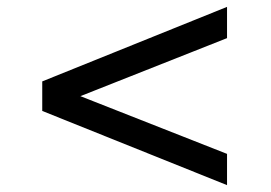

<svg xmlns="http://www.w3.org/2000/svg" viewBox="-20 -566 788 559"><path d="M641 -27 103 -243V-329L641 -546V-455L171 -269V-303L641 -118Z"/></svg>

Font: Nunito Sans 10pt Expanded SemiBold
Style: Regular
Weight: 600
Width: 7
Designer: Vernon Adams
Foundry: Vernon Adams
Version: Version 3.101;gftools[0.9.27]